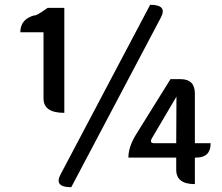

<svg xmlns="http://www.w3.org/2000/svg" viewBox="-20 -770 928 803"><path d="M249 -298Q162 -298 162 -358V-635H65Q65 -690 124 -706Q129 -701 179 -737H249V-298ZM278 13Q205 13 233 -40L608 -750Q681 -750 653 -697L278 13ZM616 -193Q603 -171 626 -171H717L718 -366Q669 -283 616 -193ZM795 0Q717 0 717 -60V-111H517Q517 -155 548 -206L693 -439H735Q795 -439 795 -379V-171H861Q861 -111 801 -111H795V0Z"/></svg>

Font: Swei Half Moon CJK SC
Style: Medium
Weight: 500
Version: Version 2.071